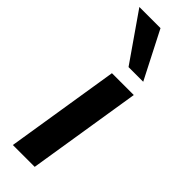

<svg xmlns="http://www.w3.org/2000/svg" viewBox="-265 -767 777 777"><g transform="rotate(45 124.0 -378.5)"><path d="M26 0 104 -489H229L151 0ZM134 -554 -7 -757H114L218 -554Z"/></g></svg>

Font: Nunito Sans 12pt ExtraLight
Style: Italic
Weight: 200
Italic angle: -9°
Designer: Vernon Adams
Foundry: Vernon Adams
Version: Version 3.101;gftools[0.9.27]